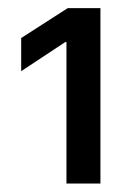

<svg xmlns="http://www.w3.org/2000/svg" viewBox="-20 -797 335 464"><path d="M140.6 -695.3H137.7L31.2 -625V-705.1L143.6 -777.3H222.7V-353.5H140.6Z"/></svg>

Font: WEMIX Pretendard Medium
Style: Regular
Weight: 500
Designer: Base glyphs from Inter by Rasmus Andersson; Hangeul glyphs from Noto Sans CJK(Source Han Sans) by Jang Soo-young and Kan
Foundry: Kil Hyung-jin
Version: Version 1.000